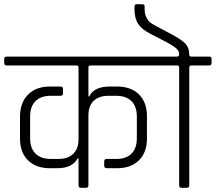

<svg xmlns="http://www.w3.org/2000/svg" viewBox="-34 -892 1025 912"><path d="M386 -572V-434H390Q412 -481 488 -481H522Q588 -481 626 -443.5Q664 -406 664 -340V-234Q664 -168 626 -130.5Q588 -93 522 -93H473Q461 -93 461 -105V-126Q461 -137 473 -137H519Q566 -137 591 -162.5Q616 -188 616 -236V-338Q616 -386 590.5 -411.5Q565 -437 518 -437H482Q436 -437 411 -413Q386 -389 386 -344V-12Q386 0 375 0H350Q339 0 339 -12V-140H335Q310 -93 238 -93H203Q137 -93 99 -130.5Q61 -168 61 -234V-340Q62 -406 100 -443.5Q138 -481 203 -481H253Q265 -481 265 -470V-448Q265 -437 253 -437H207Q160 -437 134.5 -411.5Q109 -386 109 -338V-236Q109 -188 134.5 -162.5Q160 -137 208 -137H243Q289 -137 314 -161.5Q339 -186 339 -230V-572Q339 -581 329 -581H-2Q-14 -581 -14 -593V-612Q-14 -623 -2 -623H728Q740 -623 740 -612V-593Q740 -581 728 -581H396Q386 -581 386 -572Z M875 -623H959Q971 -623 971 -612V-593Q971 -581 959 -581H875Q865 -581 865 -572V-12Q865 0 854 0H828Q817 0 817 -12V-572Q817 -581 807 -581H724Q712 -581 712 -593V-612Q712 -623 724 -623H807Q817 -623 817 -636Q817 -649 804 -661.5Q791 -674 747 -697L683 -730Q641 -751 623 -777.5Q605 -804 605 -847V-861Q605 -872 616 -872H641Q653 -872 653 -861V-849Q653 -825 662 -808Q671 -791 681 -784Q698 -772 760.5 -740Q823 -708 844 -687.5Q865 -667 865 -632Q865 -623 875 -623Z"/></svg>

Font: Rajdhani
Style: Regular
Weight: 400
Designer: Satya Rajpurohit, Jyotish Sonowal
Foundry: Indian Type Foundry
Version: Version 1.201 February 1, 2022